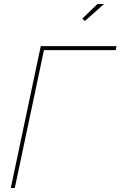

<svg xmlns="http://www.w3.org/2000/svg" viewBox="-20 -941 603 961"><path d="M405 -836 392 -848 468 -921H501ZM34 0 184 -710H563L559 -690H200L54 0Z"/></svg>

Font: Raleway-v4020 Thin
Style: Italic
Weight: 250
Italic angle: -12°
Designer: Matt McInerney, Pablo Impallari, Rodrigo Fuenzalida
Foundry: Matt McInerney, Pablo Impallari, Rodrigo Fuenzalida
Version: Version 4.020;PS 004.020;hotconv 1.0.88;makeotf.lib2.5.64775